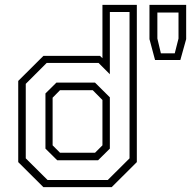

<svg xmlns="http://www.w3.org/2000/svg" viewBox="-20 -770 786 790"><path d="M439.5 0H158.5L55 -103V-437L158.5 -540H391.5L401.5 -530.5V-750H543V-103ZM383.5 -110.5H215.5L167 -158.5V-385.5L212 -430H371L432 -369.5V-158.5ZM371 -141.5 401.5 -172V-358.5L361.5 -399H227L196.5 -368V-172L227 -141.5ZM423.5 -29.5 513 -118.5V-720.5H432V-464.5L385.5 -511H172L86 -425V-118.5L175.5 -29.5ZM618 -523 595 -609V-750H746V-609L722 -523ZM642 -550.5H699L714.5 -611.5V-718.5H627.5V-611.5Z"/></svg>

Font: Tourney Thin Light
Style: Regular
Weight: 300
Version: Version 1.015